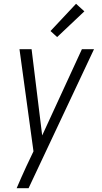

<svg xmlns="http://www.w3.org/2000/svg" viewBox="-20 -780 540 1015"><path d="M68 215Q80 186 93 157.5Q106 129 119 100L157 20L83 -520H147L203 -64L413 -520H477L131 215ZM282 -584 247 -616 382 -760 426 -720Z"/></svg>

Font: Iosevka Light Oblique
Style: Regular
Weight: 300
Italic angle: -9°
Monospace: yes
Designer: Belleve Invis
Foundry: Belleve Invis
Version: Version 32.5.0; ttfautohint (v1.8.4)